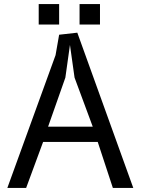

<svg xmlns="http://www.w3.org/2000/svg" viewBox="-20 -920 690 940"><path d="M16 0 252 -650 269.5 -750 358.5 -760 632.5 0H532.5L458.5 -225H191L108 0ZM322.5 -700 300 -540 215.5 -300H434L345 -540ZM169.5 -900H269.5V-800H169.5ZM369.5 -900H469.5V-800H369.5Z"/></svg>

Font: B612 Mono
Style: Regular
Weight: 400
Version: Version 1.005